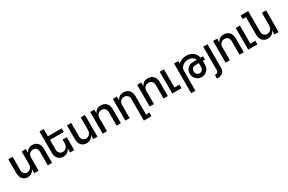

<svg xmlns="http://www.w3.org/2000/svg" viewBox="183 -2348 6257 4174"><g transform="rotate(-30 3312.0 -261.0)"><path d="M517.1 -324.2V0H409.2V-94.2H402.8Q383.8 -48.8 343 -21Q302.2 6.8 244.1 6.8Q166.5 6.8 118.7 -46.6Q70.8 -100.1 70.8 -199.2V-544.9H178.2V-210.9Q178.2 -156.2 207 -122.6Q235.8 -88.9 283.2 -88.9Q304.7 -88.9 326.2 -97.7Q347.7 -106.4 366 -122.8Q384.3 -139.2 395.8 -166.3Q407.2 -193.4 407.2 -226.1V-544.9H513.2V-457H519Q538.6 -502 577.9 -527.6Q617.2 -553.2 675.8 -553.2Q757.8 -553.2 806.9 -499.3Q856 -445.3 856 -347.2V0H749V-334Q749 -393.6 720 -427.2Q690.9 -460.9 639.2 -460.9Q585.4 -460.9 551.3 -424.3Q517.1 -387.7 517.1 -324.2Z M1066.9 -544.9 1067.9 -545.9H1411.6V-456.1H1066.9V-210.9Q1066.9 -155.8 1097.2 -122.3Q1127.4 -88.9 1177.7 -88.9Q1209 -88.9 1237.5 -103.5Q1266.1 -118.2 1285.9 -150.4Q1305.7 -182.6 1305.7 -226.1V-323.2H1411.6V0H1307.6V-94.2H1301.8Q1282.7 -48.8 1240.5 -21Q1198.2 6.8 1138.7 6.8Q1058.1 6.8 1008.8 -46.6Q959.5 -100.1 959.5 -199.2V-727.1H1066.9Z M1889.2 -226.1V-544.9H1995.1V0H1891.1V-94.2H1885.3Q1866.2 -48.8 1824 -21Q1781.7 6.8 1722.2 6.8Q1641.6 6.8 1592.3 -46.6Q1543 -100.1 1543 -199.2V-544.9H1650.4V-210.9Q1650.4 -155.8 1680.7 -122.3Q1710.9 -88.9 1761.2 -88.9Q1792.5 -88.9 1821 -103.5Q1849.6 -118.2 1869.4 -150.4Q1889.2 -182.6 1889.2 -226.1Z M2234.4 -324.2V0H2127V-544.9H2229V-457H2236.3Q2255.9 -502 2296.4 -527.6Q2336.9 -553.2 2397 -553.2Q2481.9 -553.2 2532.5 -499.3Q2583 -445.3 2583 -347.2V0H2476.1V-334Q2476.1 -393.6 2445.6 -427.2Q2415 -460.9 2361.3 -460.9Q2305.2 -460.9 2269.8 -424.6Q2234.4 -388.2 2234.4 -324.2Z M2802.2 -324.2V0H2694.8V-544.9H2796.9V-457H2804.2Q2823.7 -502 2864.3 -527.6Q2904.8 -553.2 2964.8 -553.2Q3049.8 -553.2 3100.3 -499.3Q3150.9 -445.3 3150.9 -347.2V110.8H3234.9V201.2H3043.9V-334Q3043.9 -393.6 3013.4 -427.2Q2982.9 -460.9 2929.2 -460.9Q2873 -460.9 2837.6 -424.6Q2802.2 -388.2 2802.2 -324.2Z M3413.1 -324.2V0H3305.7V-544.9H3407.7V-457H3415Q3434.6 -502 3475.1 -527.6Q3515.6 -553.2 3575.7 -553.2Q3660.6 -553.2 3711.2 -499.3Q3761.7 -445.3 3761.7 -347.2V0H3654.8V-334Q3654.8 -393.6 3624.3 -427.2Q3593.8 -460.9 3540 -460.9Q3483.9 -460.9 3448.5 -424.6Q3413.1 -388.2 3413.1 -324.2Z M4103.5 0H3873.5V-544.9H3978.5V-89.8H4103.5Z M4703.6 -183.1V-283.2H4618.7Q4569.8 -283.2 4542.2 -257.8Q4514.6 -232.4 4514.6 -183.1Q4514.6 -141.6 4542.2 -112.3Q4569.8 -83 4608.4 -83Q4648.4 -83 4676 -112.1Q4703.6 -141.1 4703.6 -183.1ZM4339.4 -304.2V200.2H4232.4V-544.9H4339.4V-479Q4374.5 -517.6 4429.7 -538.8Q4484.9 -560.1 4550.8 -560.1Q4644.5 -560.1 4710.4 -507.8Q4776.4 -455.6 4794.4 -367.2H4856.4V-283.2H4801.8V-178.2Q4801.8 -99.6 4745.1 -44.2Q4688.5 11.2 4608.4 11.2Q4528.8 11.2 4472.7 -44.4Q4416.5 -100.1 4416.5 -178.2Q4416.5 -263.7 4469.2 -315.4Q4522 -367.2 4608.4 -367.2H4696.8Q4681.6 -415 4637.9 -440.9Q4594.2 -466.8 4529.8 -466.8Q4453.6 -466.8 4396.5 -418Q4339.4 -369.1 4339.4 -304.2Z M4888.2 112.8ZM4887.2 112.8ZM4880.4 112.8ZM4877.4 112.8ZM4964.4 35.2V-544.9H5071.3V36.1Q5071.3 116.7 5026.6 160.9Q4981.9 205.1 4898.4 205.1H4895H4893.1H4887.2Q4880.4 205.1 4876.5 204.1V112.8H4877.4H4878.4H4879.4H4880.4H4881.3H4884.3H4885.3H4886.2H4887.2H4888.2H4892.1H4893.1Q4930.2 112.8 4947.3 93.5Q4964.4 74.2 4964.4 35.2ZM4878.4 112.8Z M5319.3 -324.2V0H5211.9V-544.9H5314V-457H5321.3Q5340.8 -502 5381.3 -527.6Q5421.9 -553.2 5481.9 -553.2Q5566.9 -553.2 5617.4 -499.3Q5668 -445.3 5668 -347.2V0H5561V-334Q5561 -393.6 5530.5 -427.2Q5500 -460.9 5446.3 -460.9Q5390.1 -460.9 5354.7 -424.6Q5319.3 -388.2 5319.3 -324.2Z M6009.8 0H5779.8V-544.9H5884.8V-89.8H6009.8Z M6437 -226.1V-544.9H6543V0H6439V-94.2H6432.6Q6413.6 -48.8 6371.6 -21Q6329.6 6.8 6270 6.8Q6189.5 6.8 6140.1 -46.6Q6090.8 -100.1 6090.8 -199.2V-637.2H6006.8V-727.1H6197.8V-210.9Q6197.8 -155.8 6228 -122.3Q6258.3 -88.9 6308.6 -88.9Q6331.5 -88.9 6354 -97.7Q6376.5 -106.4 6395.3 -122.8Q6414.1 -139.2 6425.5 -166Q6437 -192.9 6437 -226.1Z"/></g></svg>

Font: Telcell.Market Med
Style: Regular
Weight: 500
Designer: Rasmus Andersson, Sedrak Mkrtchyan
Version: Version 3.019;git-0a5106e0b